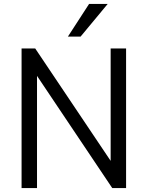

<svg xmlns="http://www.w3.org/2000/svg" viewBox="-20 -950 746 970"><path d="M89 0V-705H158L556 -112H539V-705H617V0H547L150 -592H167V0ZM323 -765 430 -930H524L387 -765Z"/></svg>

Font: Nunito Sans 10pt SemiCondensed
Style: Regular
Weight: 400
Width: 4
Designer: Vernon Adams
Foundry: Vernon Adams
Version: Version 3.101;gftools[0.9.27]